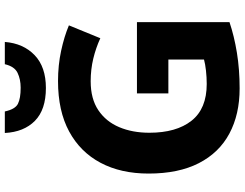

<svg xmlns="http://www.w3.org/2000/svg" viewBox="-126 -852 989 776"><g transform="rotate(-90 368.0 -464.5)"><path d="M378 -405H666V-31Q610 -12 542.5 -1Q475 10 398 10Q293 10 215.5 -31.5Q138 -73 96 -155Q54 -237 54 -358Q54 -470 97.5 -552Q141 -634 224 -679Q307 -724 428 -724Q492 -724 550 -711.5Q608 -699 653 -680L601 -553Q562 -571 518.5 -581.5Q475 -592 427 -592Q356 -592 310 -561Q264 -530 241.5 -476.5Q219 -423 219 -355Q219 -246 267.5 -184.5Q316 -123 416 -123Q443 -123 470 -126Q497 -129 515 -134V-278H378ZM586 -939Q580 -864 532.5 -818.5Q485 -773 400 -773Q312 -773 267 -817.5Q222 -862 218 -939H305Q314 -897 336 -886Q358 -875 401 -875Q435 -875 461 -887.5Q487 -900 496 -939Z"/></g></svg>

Font: Noto Sans Oriya
Style: Bold
Weight: 700
Designer: Amélie Bonet and Sol Matas
Foundry: Google LLC
Version: Version 2.006; ttfautohint (v1.8.4.7-5d5b)